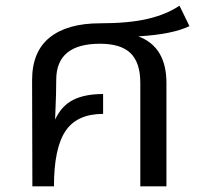

<svg xmlns="http://www.w3.org/2000/svg" viewBox="-20 -656 706 676"><path d="M566 -364V0H474V-364Q474 -435 440 -468.5Q406 -502 332 -502Q178 -502 178 -375Q178 -327 175 -262L174 -235Q197 -284 238 -304.5Q279 -325 343 -325V-255Q251 -255 210.5 -194.5Q170 -134 170 0H94L93 -374Q93 -474 155 -524Q217 -574 333 -574Q433 -574 499.5 -589.5Q566 -605 612 -636L647 -564Q587 -535 467 -528Q566 -491 566 -364Z"/></svg>

Font: Fira GO
Style: Regular
Weight: 400
Designer: Carrois Corporate
Foundry: Carrois Corporate GbR
Version: Version 0.300